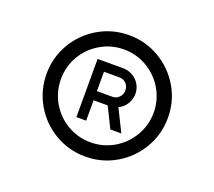

<svg xmlns="http://www.w3.org/2000/svg" viewBox="-90 -890 804 721"><g transform="rotate(20 312.5 -529.5)"><path d="M70 -530.5Q70 -596 102.5 -651.5Q135 -707 190.8 -739.8Q246.5 -772.5 312.5 -772.5Q378.5 -772.5 434.2 -739.8Q490 -707 522.5 -651.5Q555 -596 555 -530.5Q555 -464.5 522.5 -408.8Q490 -353 434.2 -320.2Q378.5 -287.5 312.5 -287.5Q246.5 -287.5 190.8 -320.2Q135 -353 102.5 -408.8Q70 -464.5 70 -530.5ZM498 -530.5Q498 -580.5 473 -623Q448 -665.5 405.5 -690.5Q363 -715.5 313 -715.5Q262.5 -715.5 219.8 -690.5Q177 -665.5 152.2 -623Q127.5 -580.5 127.5 -530.5Q127.5 -480 152.2 -437.2Q177 -394.5 219.8 -369.5Q262.5 -344.5 313 -344.5Q363 -344.5 405.5 -369.5Q448 -394.5 473 -437.2Q498 -480 498 -530.5ZM231 -415.5V-648H332.5Q353.5 -648 371.2 -638Q389 -628 399.2 -610.8Q409.5 -593.5 409.5 -572.5Q409.5 -551.5 398 -532.8Q386.5 -514 366.5 -504.5L410.5 -415.5H366.5L326.5 -497H270V-415.5ZM332.5 -533.5Q347.5 -533.5 358.5 -544.8Q369.5 -556 369.5 -572.5Q369.5 -589.5 358.5 -600.2Q347.5 -611 332.5 -611H270V-533.5Z"/></g></svg>

Font: CCSD_manrope
Style: Regular
Weight: 400
Designer: Mikhail Sharanda
Foundry: Mikhail Sharanda
Version: Version 4.503